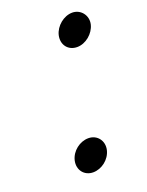

<svg xmlns="http://www.w3.org/2000/svg" viewBox="-104 -552 470 614"><g transform="rotate(-20 131.0 -245.5)"><path d="M64 -50C57 -19 77 6 107 6C136 6 165 -16 172 -46C179 -76 159 -102 129 -102C100 -102 71 -80 64 -50ZM153 -444C146 -413 165 -388 196 -388C225 -388 254 -412 261 -441C268 -470 247 -497 218 -497C189 -497 160 -473 153 -444Z"/></g></svg>

Font: Electronic
Style: HvIt
Weight: 900
Version: Version 1.011